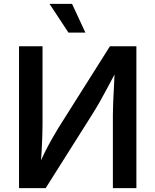

<svg xmlns="http://www.w3.org/2000/svg" viewBox="-20 -965 797 985"><path d="M679.7 0H559.1V-377.4Q559.1 -399.4 560.5 -436Q562 -472.7 564.5 -519.8Q566.9 -566.9 569.3 -620.1H587.4Q555.2 -559.6 532.7 -517.3Q510.3 -475.1 491.7 -442.4Q473.1 -409.7 452.1 -376.5L214.4 0H77.6V-727.5H198.2V-326.7Q198.2 -300.8 197 -264.2Q195.8 -227.5 193.4 -185.5Q190.9 -143.6 187.5 -102.5H172.9Q191.9 -147.9 210.9 -185.8Q230 -223.6 247.6 -254.2Q265.1 -284.7 278.8 -307.6L543.9 -727.5H679.7ZM331.1 -797.9 233.9 -945.3H349.6L418 -797.9Z"/></svg>

Font: Inter
Style: 540
Weight: 540
Designer: Rasmus Andersson
Foundry: rsms
Version: Version 4.001;git-66647c0bb